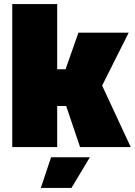

<svg xmlns="http://www.w3.org/2000/svg" viewBox="-20 -720 660 940"><path d="M40 0V-700H260V-381H301L364 -560H610L480 -301L620 0H372L304 -201H260V0ZM180 200 230 50H420L330 200Z"/></svg>

Font: Tektur Black
Style: Regular
Weight: 900
Designer: Adam Jagosz
Foundry: Adam Jagosz
Version: Version 1.005;gftools[0.9.30]